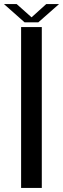

<svg xmlns="http://www.w3.org/2000/svg" viewBox="-40 -917 308 937"><path d="M63 0H164V-785H63ZM80 -808H147L248 -897H185.5L114 -832.5L41.5 -897H-20.5Z"/></svg>

Font: Anybody UltraCondensed Thin
Style: Regular
Weight: 400
Version: Version 1.111